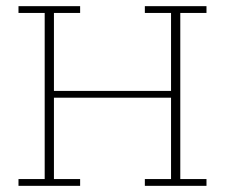

<svg xmlns="http://www.w3.org/2000/svg" viewBox="-20 -603 730 623"><path d="M40 0V-22H125V-561H40V-583H240V-561H155V-308H535V-561H450V-583H650V-561H565V-22H650V0H450V-22H535V-286H155V-22H240V0Z"/></svg>

Font: Rokkitt Thin
Style: Regular
Weight: 250
Version: Version 3.103